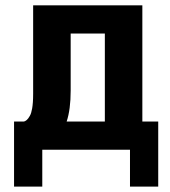

<svg xmlns="http://www.w3.org/2000/svg" viewBox="-20 -567 642 727"><path d="M33.2 -106.9H70.3Q74.2 -106.9 80.6 -112.1Q86.9 -117.2 92.8 -127.9Q95.7 -132.8 97.9 -139.9Q100.1 -147 101.8 -156.7Q103.5 -166.5 104.5 -180.2Q105.5 -193.8 105.5 -212.4V-546.9H519V-106.9H579.1V139.6H472.2V0H140.1V139.6H33.2ZM377 -106.9V-439.9H247.6V-224.1Q247.6 -152.3 232.4 -106.9Z"/></svg>

Font: Hack
Style: Bold
Weight: 700
Monospace: yes
Designer: Christopher Simpkins
Foundry: Christopher Simpkins
Version: Version 2.017